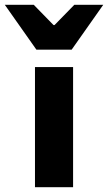

<svg xmlns="http://www.w3.org/2000/svg" viewBox="-83 -776 448 796"><path d="M62 0V-498H220V0ZM68 -570 -63 -756H57L139 -672H143L225 -756H345L214 -570Z"/></svg>

Font: Mada ExtraBold
Style: Regular
Weight: 800
Designer: Khaled Hosny
Version: Version 1.5